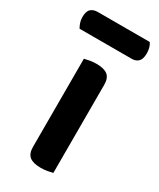

<svg xmlns="http://www.w3.org/2000/svg" viewBox="-198 -722 654 789"><g transform="rotate(30 129.0 -328.0)"><path d="M138 8Q102 8 85 -5.5Q68 -19 68 -51V-469Q76 -471 91 -474Q106 -477 124 -477Q160 -477 177 -463.5Q194 -450 194 -418V0Q186 2 171 5Q156 8 138 8ZM-9 -567Q-14 -575 -18.5 -587.5Q-23 -600 -23 -614Q-23 -642 -11 -653Q1 -664 21 -664H268Q281 -646 281 -617Q281 -590 269.5 -578.5Q258 -567 238 -567Z"/></g></svg>

Font: Baloo Paaji 2 SemiBold
Style: Regular
Weight: 600
Designer: Shuchita Grover, Noopur Datye and Ek Type
Foundry: Ek Type
Version: Version 1.640;hotconv 1.0.111;makeotfexe 2.5.65597; ttfautoh